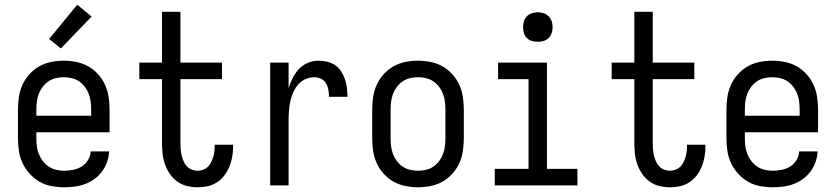

<svg xmlns="http://www.w3.org/2000/svg" viewBox="-20 -785 3540 813"><path d="M252 8Q225 8 198 3Q171 -2 147.5 -15.5Q124 -29 105.5 -49.5Q87 -70 75.5 -94.5Q64 -119 60 -146Q56 -173 56 -200V-320Q56 -347 60 -374Q64 -401 75 -425.5Q86 -450 104.5 -470.5Q123 -491 146 -504Q169 -517 196 -522.5Q223 -528 250 -528Q277 -528 304 -522.5Q331 -517 354 -504Q377 -491 395.5 -470.5Q414 -450 425 -425.5Q436 -401 440 -374Q444 -347 444 -320V-225H134V-200Q134 -183 136 -166Q138 -149 144.5 -133Q151 -117 161.5 -103Q172 -89 186.5 -79.5Q201 -70 218 -66Q235 -62 252 -62Q271 -62 290.5 -66Q310 -70 326 -80Q342 -90 352.5 -107Q363 -124 364 -144H442Q441 -121 433.5 -99.5Q426 -78 412.5 -59.5Q399 -41 380.5 -27.5Q362 -14 341 -6Q320 2 297 5Q274 8 252 8ZM366 -295V-320Q366 -337 364 -354Q362 -371 356 -387Q350 -403 339.5 -417Q329 -431 315 -440.5Q301 -450 284 -454Q267 -458 250 -458Q233 -458 216 -454Q199 -450 185 -440.5Q171 -431 160.5 -417Q150 -403 144 -387Q138 -371 136 -354Q134 -337 134 -320V-295ZM238 -580 188 -620 307 -765 368 -715Z M816 8Q794 8 771.5 2.5Q749 -3 730.5 -16.5Q712 -30 699 -49Q686 -68 678.5 -89.5Q671 -111 668.5 -133.5Q666 -156 666 -179V-450H570V-520H666V-735H744V-520H920V-450H744V-179Q744 -166 745 -153Q746 -140 749 -127.5Q752 -115 757 -103Q762 -91 770.5 -81.5Q779 -72 791.5 -67Q804 -62 816 -62Q828 -62 839.5 -66Q851 -70 859.5 -78Q868 -86 873.5 -97Q879 -108 882.5 -119Q886 -130 887.5 -142Q889 -154 889 -166V-172H967V-162Q967 -141 963 -119.5Q959 -98 951 -78.5Q943 -59 929.5 -41.5Q916 -24 898 -12.5Q880 -1 859 3.5Q838 8 816 8Z M1124 0V-520H1202V-412Q1209 -434 1219.5 -455Q1230 -476 1246 -493Q1262 -510 1284 -519Q1306 -528 1329 -528Q1348 -528 1366.5 -523.5Q1385 -519 1400 -508.5Q1415 -498 1425 -482Q1435 -466 1441 -448.5Q1447 -431 1449 -412.5Q1451 -394 1451 -375H1373Q1373 -390 1370.5 -404.5Q1368 -419 1360.5 -432Q1353 -445 1339.5 -451.5Q1326 -458 1311 -458Q1291 -458 1272.5 -449.5Q1254 -441 1241.5 -426Q1229 -411 1221 -392.5Q1213 -374 1209 -354.5Q1205 -335 1203.5 -315Q1202 -295 1202 -276V0Z M1750 8Q1723 8 1696 2.5Q1669 -3 1646 -16Q1623 -29 1604.5 -49.5Q1586 -70 1575 -94.5Q1564 -119 1560 -146Q1556 -173 1556 -200V-320Q1556 -347 1560 -374Q1564 -401 1575 -425.5Q1586 -450 1604.5 -470.5Q1623 -491 1646 -504Q1669 -517 1696 -522.5Q1723 -528 1750 -528Q1777 -528 1804 -522.5Q1831 -517 1854 -504Q1877 -491 1895.5 -470.5Q1914 -450 1925 -425.5Q1936 -401 1940 -374Q1944 -347 1944 -320V-200Q1944 -173 1940 -146Q1936 -119 1925 -94.5Q1914 -70 1895.5 -49.5Q1877 -29 1854 -16Q1831 -3 1804 2.5Q1777 8 1750 8ZM1750 -62Q1767 -62 1784 -66Q1801 -70 1815 -79.5Q1829 -89 1839.5 -103Q1850 -117 1856 -133Q1862 -149 1864 -166Q1866 -183 1866 -200V-320Q1866 -337 1864 -354Q1862 -371 1856 -387Q1850 -403 1839.5 -417Q1829 -431 1815 -440.5Q1801 -450 1784 -454Q1767 -458 1750 -458Q1733 -458 1716 -454Q1699 -450 1685 -440.5Q1671 -431 1660.5 -417Q1650 -403 1644 -387Q1638 -371 1636 -354Q1634 -337 1634 -320V-200Q1634 -183 1636 -166Q1638 -149 1644 -133Q1650 -117 1660.5 -103Q1671 -89 1685 -79.5Q1699 -70 1716 -66Q1733 -62 1750 -62Z M2075 0V-70H2218V-450H2089V-520H2296V-70H2425V0ZM2257 -608Q2244 -608 2232 -611.5Q2220 -615 2211 -624Q2202 -633 2198.5 -645Q2195 -657 2195 -670Q2195 -683 2198.5 -695Q2202 -707 2211 -716Q2220 -725 2232 -729Q2244 -733 2257 -733Q2270 -733 2282 -729Q2294 -725 2303 -716Q2312 -707 2316 -695Q2320 -683 2320 -670Q2320 -657 2316 -645Q2312 -633 2303 -624Q2294 -615 2282 -611.5Q2270 -608 2257 -608Z M2816 8Q2794 8 2771.5 2.5Q2749 -3 2730.5 -16.5Q2712 -30 2699 -49Q2686 -68 2678.5 -89.5Q2671 -111 2668.5 -133.5Q2666 -156 2666 -179V-450H2570V-520H2666V-735H2744V-520H2920V-450H2744V-179Q2744 -166 2745 -153Q2746 -140 2749 -127.5Q2752 -115 2757 -103Q2762 -91 2770.5 -81.5Q2779 -72 2791.5 -67Q2804 -62 2816 -62Q2828 -62 2839.5 -66Q2851 -70 2859.5 -78Q2868 -86 2873.5 -97Q2879 -108 2882.5 -119Q2886 -130 2887.5 -142Q2889 -154 2889 -166V-172H2967V-162Q2967 -141 2963 -119.5Q2959 -98 2951 -78.5Q2943 -59 2929.5 -41.5Q2916 -24 2898 -12.5Q2880 -1 2859 3.5Q2838 8 2816 8Z M3252 8Q3225 8 3198 3Q3171 -2 3147.5 -15.5Q3124 -29 3105.5 -49.5Q3087 -70 3075.5 -94.5Q3064 -119 3060 -146Q3056 -173 3056 -200V-320Q3056 -347 3060 -374Q3064 -401 3075 -425.5Q3086 -450 3104.5 -470.5Q3123 -491 3146 -504Q3169 -517 3196 -522.5Q3223 -528 3250 -528Q3277 -528 3304 -522.5Q3331 -517 3354 -504Q3377 -491 3395.5 -470.5Q3414 -450 3425 -425.5Q3436 -401 3440 -374Q3444 -347 3444 -320V-225H3134V-200Q3134 -183 3136 -166Q3138 -149 3144.5 -133Q3151 -117 3161.5 -103Q3172 -89 3186.5 -79.5Q3201 -70 3218 -66Q3235 -62 3252 -62Q3271 -62 3290.5 -66Q3310 -70 3326 -80Q3342 -90 3352.5 -107Q3363 -124 3364 -144H3442Q3441 -121 3433.5 -99.5Q3426 -78 3412.5 -59.5Q3399 -41 3380.5 -27.5Q3362 -14 3341 -6Q3320 2 3297 5Q3274 8 3252 8ZM3366 -295V-320Q3366 -337 3364 -354Q3362 -371 3356 -387Q3350 -403 3339.5 -417Q3329 -431 3315 -440.5Q3301 -450 3284 -454Q3267 -458 3250 -458Q3233 -458 3216 -454Q3199 -450 3185 -440.5Q3171 -431 3160.5 -417Q3150 -403 3144 -387Q3138 -371 3136 -354Q3134 -337 3134 -320V-295Z"/></svg>

Font: Iosevka Web
Style: Regular
Weight: 400
Monospace: yes
Designer: Belleve Invis
Foundry: Belleve Invis
Version: Version 28.0.3; ttfautohint (v1.8.3)